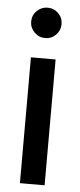

<svg xmlns="http://www.w3.org/2000/svg" viewBox="-52 -744 323 774"><g transform="rotate(5 109.0 -357.0)"><path d="M59.2 0V-509.2H159.1V0ZM109.1 -591.4Q84.1 -591.4 65.9 -609.6Q47.6 -627.9 47.6 -652.9Q47.6 -678.7 65.9 -696.5Q84.1 -714.4 109.1 -714.4Q135 -714.4 152.8 -696.5Q170.6 -678.7 170.6 -652.9Q170.6 -627.9 152.8 -609.6Q135 -591.4 109.1 -591.4Z"/></g></svg>

Font: Red Hat Display VF
Style: Regular
Weight: 300
Designer: Pentagram, MCKL
Foundry: Pentagram, MCKL
Version: Version 1.023